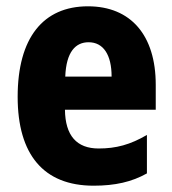

<svg xmlns="http://www.w3.org/2000/svg" viewBox="-20 -579 547 609"><path d="M259 -559C117 -559 36 -459 36 -272C36 -89 118 10 277 10C345 10 398 -2 446 -29V-151C393 -120 348 -108 293 -108C223 -108 187 -149 186 -231H474V-310C474 -467 395 -559 259 -559ZM261 -445C308 -445 334 -405 334 -336H187C190 -415 220 -445 261 -445Z"/></svg>

Font: Noto Sans Sinhala UI Condensed ExtraBold
Style: Regular
Weight: 800
Width: 3
Designer: Jelle Bosma - Monotype Design Team
Foundry: Monotype Imaging Inc.
Version: Version 2.006